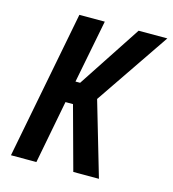

<svg xmlns="http://www.w3.org/2000/svg" viewBox="-102 -755 756 839"><g transform="rotate(15 276.0 -335.0)"><path d="M24 0 154 -670H269L213 -384H234L422 -670H552L324 -335L422 0H306L228 -286H194L139 0Z"/></g></svg>

Font: Lode Term
Style: Bold Italic
Weight: 700
Italic angle: -11°
Monospace: yes
Designer: Belleve Invis
Foundry: Belleve Invis
Version: Version 29.2.0